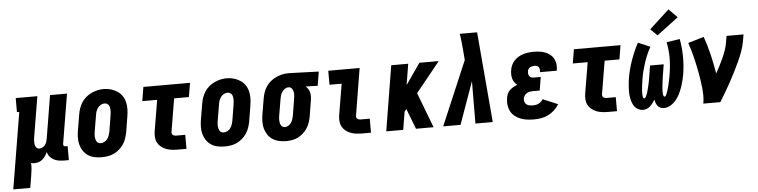

<svg xmlns="http://www.w3.org/2000/svg" viewBox="-83 -1068 6137 1555"><g transform="rotate(-5 2985.0 -290.0)"><path d="M-30 205 73 -416H54V-530H230L176 -206Q174 -196 173 -185.5Q172 -175 172 -164.5Q172 -154 173.5 -144.5Q175 -135 179 -126Q183 -117 191 -111.5Q199 -106 209 -106Q222 -106 234.5 -112.5Q247 -119 255.5 -129.5Q264 -140 268.5 -153Q273 -166 275 -178L333 -530H471L404 -126Q404 -122 404.5 -118Q405 -114 407.5 -111Q410 -108 413.5 -107Q417 -106 421 -106H439V8H403Q380 8 358 4.5Q336 1 317 -9Q298 -19 284.5 -35.5Q271 -52 266 -73Q259 -57 249 -42Q239 -27 225.5 -15Q212 -3 195 2.5Q178 8 161 8Q154 8 146.5 7.5Q139 7 132 5Q134 29 131.5 53.5Q129 78 125 102L108 205Z M706 8Q677 8 648 2Q619 -4 596 -19.5Q573 -35 557.5 -58Q542 -81 534.5 -108.5Q527 -136 527.5 -165.5Q528 -195 533 -225L555 -355Q559 -380 567.5 -404Q576 -428 590.5 -450.5Q605 -473 626 -490.5Q647 -508 671 -519Q695 -530 720 -535.5Q745 -541 770 -541Q800 -541 827.5 -533Q855 -525 878.5 -510Q902 -495 918 -472Q934 -449 941 -421.5Q948 -394 947.5 -364.5Q947 -335 942 -305L921 -175Q916 -151 908 -126.5Q900 -102 885 -80Q870 -58 849.5 -40Q829 -22 805 -11Q781 0 756 4Q731 8 706 8ZM709 -106Q724 -106 739 -114Q754 -122 763.5 -135.5Q773 -149 778 -164Q783 -179 786 -194L807 -324Q809 -335 810 -346Q811 -357 810.5 -367.5Q810 -378 808 -388Q806 -398 800.5 -406.5Q795 -415 785.5 -419.5Q776 -424 765 -424Q750 -424 735.5 -415.5Q721 -407 711.5 -394Q702 -381 697 -366Q692 -351 690 -336L668 -206Q666 -195 665 -184.5Q664 -174 664.5 -163.5Q665 -153 667.5 -143Q670 -133 675 -124Q680 -115 689 -110.5Q698 -106 709 -106Z M1324 0Q1300 0 1275.5 -3Q1251 -6 1229.5 -14.5Q1208 -23 1190 -37.5Q1172 -52 1161.5 -72.5Q1151 -93 1149.5 -117.5Q1148 -142 1152 -166L1194 -416H1073L1092 -530H1471L1452 -416H1332L1287 -147Q1286 -140 1288 -133Q1290 -126 1296 -121.5Q1302 -117 1309 -115.5Q1316 -114 1324 -114H1396V0Z M1706 8Q1677 8 1648 2Q1619 -4 1596 -19.5Q1573 -35 1557.5 -58Q1542 -81 1534.5 -108.5Q1527 -136 1527.5 -165.5Q1528 -195 1533 -225L1555 -355Q1559 -380 1567.5 -404Q1576 -428 1590.5 -450.5Q1605 -473 1626 -490.5Q1647 -508 1671 -519Q1695 -530 1720 -535.5Q1745 -541 1770 -541Q1800 -541 1827.5 -533Q1855 -525 1878.5 -510Q1902 -495 1918 -472Q1934 -449 1941 -421.5Q1948 -394 1947.5 -364.5Q1947 -335 1942 -305L1921 -175Q1916 -151 1908 -126.5Q1900 -102 1885 -80Q1870 -58 1849.5 -40Q1829 -22 1805 -11Q1781 0 1756 4Q1731 8 1706 8ZM1709 -106Q1724 -106 1739 -114Q1754 -122 1763.5 -135.5Q1773 -149 1778 -164Q1783 -179 1786 -194L1807 -324Q1809 -335 1810 -346Q1811 -357 1810.5 -367.5Q1810 -378 1808 -388Q1806 -398 1800.5 -406.5Q1795 -415 1785.5 -419.5Q1776 -424 1765 -424Q1750 -424 1735.5 -415.5Q1721 -407 1711.5 -394Q1702 -381 1697 -366Q1692 -351 1690 -336L1668 -206Q1666 -195 1665 -184.5Q1664 -174 1664.5 -163.5Q1665 -153 1667.5 -143Q1670 -133 1675 -124Q1680 -115 1689 -110.5Q1698 -106 1709 -106Z M2205 8Q2176 8 2147.5 1.5Q2119 -5 2096 -20Q2073 -35 2057.5 -58Q2042 -81 2034.5 -108.5Q2027 -136 2027.5 -165.5Q2028 -195 2033 -225L2055 -355Q2059 -379 2067.5 -403Q2076 -427 2090.5 -448.5Q2105 -470 2125.5 -487Q2146 -504 2169.5 -515Q2193 -526 2217.5 -532Q2242 -538 2267 -538Q2271 -538 2275 -538Q2279 -538 2283 -538L2518 -530L2499 -416L2402 -419Q2413 -409 2421 -396.5Q2429 -384 2433 -369Q2437 -354 2437 -337.5Q2437 -321 2434 -305L2413 -175Q2409 -151 2401 -127Q2393 -103 2379 -81Q2365 -59 2345 -41Q2325 -23 2302 -11.5Q2279 0 2254 4Q2229 8 2205 8ZM2207 -106Q2222 -106 2235.5 -115Q2249 -124 2257.5 -137Q2266 -150 2270.5 -164.5Q2275 -179 2278 -194L2299 -324Q2302 -339 2303 -354.5Q2304 -370 2301.5 -384Q2299 -398 2290 -410.5Q2281 -423 2267 -424H2264Q2263 -424 2262 -424Q2261 -424 2260 -424Q2245 -424 2231.5 -414.5Q2218 -405 2209.5 -392Q2201 -379 2196.5 -364.5Q2192 -350 2190 -336L2168 -206Q2166 -195 2165 -184.5Q2164 -174 2164.5 -163.5Q2165 -153 2167 -143Q2169 -133 2174 -124.5Q2179 -116 2188 -111Q2197 -106 2207 -106Z M2824 0Q2800 0 2775.5 -3Q2751 -6 2729.5 -14.5Q2708 -23 2690 -37.5Q2672 -52 2661.5 -72.5Q2651 -93 2649.5 -117.5Q2648 -142 2652 -166L2694 -416H2595V-530H2850L2787 -147Q2786 -140 2788 -133Q2790 -126 2796 -121.5Q2802 -117 2809 -115.5Q2816 -114 2824 -114H2896V0Z M3020 0 3107 -530H3245L3217 -359L3336 -530H3493L3296 -286L3405 0H3262L3198 -166L3182 -146L3158 0Z M3483 0 3704 -520 3698 -594Q3695 -629 3691.5 -664.5Q3688 -700 3682 -735H3823L3886 0H3745L3747 -345L3624 0Z M4221 8Q4193 8 4165.5 4.5Q4138 1 4113 -8.5Q4088 -18 4067 -34.5Q4046 -51 4033.5 -74Q4021 -97 4017 -125Q4013 -153 4018 -180Q4020 -198 4027 -215Q4034 -232 4047 -245Q4060 -258 4076.5 -267.5Q4093 -277 4110 -283Q4097 -293 4087.5 -306.5Q4078 -320 4073.5 -336Q4069 -352 4068.5 -370Q4068 -388 4071 -405Q4074 -426 4083 -446Q4092 -466 4107 -482Q4122 -498 4141.5 -509.5Q4161 -521 4182 -527Q4203 -533 4223.5 -535.5Q4244 -538 4265 -538Q4289 -538 4312.5 -535Q4336 -532 4357.5 -524Q4379 -516 4397 -502Q4415 -488 4426 -468.5Q4437 -449 4440.5 -425.5Q4444 -402 4440 -378Q4440 -376 4439.5 -373.5Q4439 -371 4439 -369H4302Q4302 -370 4302 -370.5Q4302 -371 4302 -372Q4304 -381 4303 -391Q4302 -401 4297 -408.5Q4292 -416 4283.5 -420Q4275 -424 4265 -424Q4256 -424 4246.5 -422.5Q4237 -421 4228 -416.5Q4219 -412 4213 -403.5Q4207 -395 4206 -385Q4204 -375 4205.5 -364.5Q4207 -354 4212.5 -345.5Q4218 -337 4228 -333.5Q4238 -330 4248 -330H4305L4287 -221H4230Q4218 -221 4205 -218.5Q4192 -216 4181 -209Q4170 -202 4162.5 -190.5Q4155 -179 4153 -166Q4151 -152 4155.5 -139.5Q4160 -127 4170.5 -119Q4181 -111 4194 -108.5Q4207 -106 4221 -106Q4233 -106 4245 -108Q4257 -110 4268 -115.5Q4279 -121 4288.5 -129.5Q4298 -138 4304 -149L4426 -98Q4411 -72 4387.5 -50.5Q4364 -29 4336.5 -15.5Q4309 -2 4279.5 3Q4250 8 4221 8Z M4824 0Q4800 0 4775.5 -3Q4751 -6 4729.5 -14.5Q4708 -23 4690 -37.5Q4672 -52 4661.5 -72.5Q4651 -93 4649.5 -117.5Q4648 -142 4652 -166L4694 -416H4573L4592 -530H4971L4952 -416H4832L4787 -147Q4786 -140 4788 -133Q4790 -126 4796 -121.5Q4802 -117 4809 -115.5Q4816 -114 4824 -114H4896V0Z M5107 8Q5087 8 5069.5 -1Q5052 -10 5040.5 -24.5Q5029 -39 5022.5 -57Q5016 -75 5012 -94.5Q5008 -114 5007 -133.5Q5006 -153 5007 -173.5Q5008 -194 5010 -214.5Q5012 -235 5015 -255Q5021 -291 5030.5 -327.5Q5040 -364 5052.5 -399.5Q5065 -435 5080 -470Q5095 -505 5113 -538L5211 -496Q5194 -466 5180.5 -434.5Q5167 -403 5156.5 -371Q5146 -339 5137.5 -305.5Q5129 -272 5124 -239Q5123 -232 5122 -225.5Q5121 -219 5120 -212Q5119 -205 5118 -198.5Q5117 -192 5116.5 -185Q5116 -178 5115 -171Q5114 -164 5113.5 -157.5Q5113 -151 5112.5 -144Q5112 -137 5112 -130.5Q5112 -124 5112.5 -117.5Q5113 -111 5113.5 -104Q5114 -97 5116.5 -90.5Q5119 -84 5126 -84Q5132 -84 5135.5 -90Q5139 -96 5141.5 -101.5Q5144 -107 5146.5 -113Q5149 -119 5151 -124.5Q5153 -130 5154.5 -136Q5156 -142 5157.5 -148Q5159 -154 5160.5 -159.5Q5162 -165 5163.5 -171Q5165 -177 5166.5 -183Q5168 -189 5169 -194.5Q5170 -200 5171.5 -206Q5173 -212 5174 -218Q5175 -224 5176 -230Q5177 -236 5178 -241.5Q5179 -247 5180 -253Q5181 -259 5182 -265L5195 -345H5306L5293 -265Q5292 -259 5291 -253Q5290 -247 5289 -241.5Q5288 -236 5287.5 -230Q5287 -224 5286 -218Q5285 -212 5284.5 -206Q5284 -200 5283 -194Q5282 -188 5281.5 -182.5Q5281 -177 5280.5 -171Q5280 -165 5279.5 -159Q5279 -153 5278.5 -147Q5278 -141 5278 -135.5Q5278 -130 5278 -124Q5278 -118 5278.5 -112Q5279 -106 5279.5 -100.5Q5280 -95 5282.5 -89.5Q5285 -84 5291 -84Q5297 -84 5300 -90Q5303 -96 5306 -101.5Q5309 -107 5311 -113Q5313 -119 5315 -124.5Q5317 -130 5318.5 -136Q5320 -142 5322 -148Q5324 -154 5325.5 -159.5Q5327 -165 5328.5 -171Q5330 -177 5331 -183Q5332 -189 5333.5 -194.5Q5335 -200 5336 -206Q5337 -212 5338.5 -218Q5340 -224 5341 -229.5Q5342 -235 5343 -241Q5344 -247 5345 -253Q5346 -259 5347 -265Q5358 -330 5358 -394Q5358 -458 5345 -521L5453 -538Q5466 -468 5467 -397.5Q5468 -327 5457 -255Q5452 -227 5445.5 -200.5Q5439 -174 5429.5 -147Q5420 -120 5407 -94Q5394 -68 5375.5 -45.5Q5357 -23 5331 -7.5Q5305 8 5278 8Q5262 8 5248.5 2Q5235 -4 5226.5 -15Q5218 -26 5213 -39.5Q5208 -53 5205 -67Q5197 -52 5187 -39Q5177 -26 5165 -14.5Q5153 -3 5137.5 2.5Q5122 8 5107 8ZM5277 -583 5222 -637 5383 -785 5452 -715Z M5598 0Q5604 -33 5603.5 -65.5Q5603 -98 5599.5 -130Q5596 -162 5591.5 -193.5Q5587 -225 5581 -256.5Q5575 -288 5568.5 -318.5Q5562 -349 5554.5 -379.5Q5547 -410 5538 -440.5Q5529 -471 5519 -500L5648 -538Q5674 -465 5692 -388.5Q5710 -312 5723 -234Q5739 -263 5754.5 -293Q5770 -323 5783.5 -353Q5797 -383 5808 -414Q5819 -445 5824 -477L5833 -530H5971L5962 -477Q5955 -435 5940 -394Q5925 -353 5906.5 -313Q5888 -273 5868 -233Q5848 -193 5826.5 -154Q5805 -115 5782.5 -76.5Q5760 -38 5736 0Z"/></g></svg>

Font: Iosevka Slab Heavy
Style: Italic
Weight: 900
Italic angle: -9°
Monospace: yes
Designer: Belleve Invis
Foundry: Belleve Invis
Version: Version 11.1.0; ttfautohint (v1.8.3)